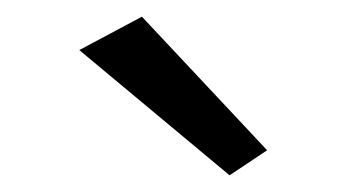

<svg xmlns="http://www.w3.org/2000/svg" viewBox="-20 -720 415 230"><path d="M75 -660 150 -700 300 -540 255 -510Z"/></svg>

Font: renner_400book
Style: Book
Weight: 400
Version: Version 003.000 ; ttfautohint (v0.97) -l 8 -r 50 -G 200 -x 1